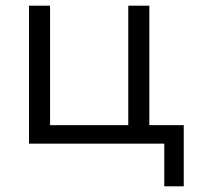

<svg xmlns="http://www.w3.org/2000/svg" viewBox="-20 -505 691 675"><path d="M82 0V-485H156V-65H431V-485H505V0ZM557.5 150V0H460V-65H626V150Z"/></svg>

Font: Geologica Roman ExtraLight
Style: Regular
Weight: 250
Designer: Sindre Bremnes, Frode Helland
Foundry: Monokrom Skriftforlag AS
Version: Version 1.010;gftools[0.9.28]